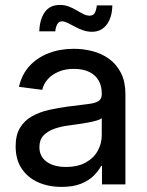

<svg xmlns="http://www.w3.org/2000/svg" viewBox="-20 -731 583 761"><path d="M224.1 9.8Q172.4 9.8 131.1 -8.5Q89.8 -26.9 65.9 -62.7Q42 -98.6 42 -150.9Q42 -196.3 59.6 -224.9Q77.1 -253.4 106.7 -270Q136.2 -286.6 173.3 -295.2Q210.4 -303.7 249 -308.6Q298.3 -314.9 327.6 -318.4Q356.9 -321.8 370.1 -330.1Q383.3 -338.4 383.3 -357.4V-361.3Q383.3 -390.6 370.6 -412.4Q357.9 -434.1 333.5 -446Q309.1 -458 273.4 -458Q237.8 -458 211.4 -446.5Q185.1 -435.1 168.7 -416.3Q152.3 -397.5 147.5 -375L55.2 -386.7Q65.9 -435.1 96.4 -468.8Q127 -502.4 172.4 -520Q217.8 -537.6 272.9 -537.6Q311.5 -537.6 348.1 -527.8Q384.8 -518.1 413.8 -496.6Q442.9 -475.1 460 -440.7Q477.1 -406.2 477.1 -357.9V0H384.3V-73.7H380.9Q371.1 -54.2 351.8 -34.9Q332.5 -15.6 301.3 -2.9Q270 9.8 224.1 9.8ZM241.2 -69.3Q288.6 -69.3 320.3 -87.2Q352.1 -105 367.7 -133.8Q383.3 -162.6 383.3 -195.3V-262.7Q377.9 -257.8 363.5 -253.4Q349.1 -249 329.3 -245.4Q309.6 -241.7 288.8 -238.8Q268.1 -235.8 250.5 -233.4Q220.2 -229.5 194.3 -220.2Q168.5 -210.9 152.3 -193.8Q136.2 -176.8 136.2 -147.9Q136.2 -110.4 165 -89.8Q193.8 -69.3 241.2 -69.3ZM344.7 -605Q326.2 -605 308.8 -611.1Q291.5 -617.2 276.1 -625.7Q260.7 -634.3 247.8 -640.4Q234.9 -646.5 225.6 -646.5Q212.9 -646.5 206.5 -634Q200.2 -621.6 199.2 -606.9H135.7Q137.2 -653.3 157.2 -682.4Q177.2 -711.4 217.3 -711.4Q236.3 -711.4 252.9 -705.1Q269.5 -698.7 283.7 -690.2Q297.9 -681.6 310.5 -675.3Q323.2 -668.9 335.4 -668.9Q348.6 -668.9 355 -678.7Q361.3 -688.5 363.8 -709.5H425.3Q424.3 -661.6 402.8 -633.3Q381.3 -605 344.7 -605Z"/></svg>

Font: Inter Cardless Tabular
Style: Regular
Weight: 400
Designer: Rasmus Andersson
Foundry: rsms
Version: Version 4.000;git-4fc901f